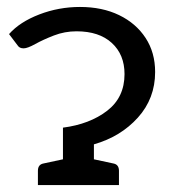

<svg xmlns="http://www.w3.org/2000/svg" viewBox="-20 -532 499 552"><path d="M89 0V-41Q89 -59 105 -62L161 -74V-165Q238 -175 288 -213.5Q338 -252 338 -319Q338 -375 301.5 -408.5Q265 -442 200 -442Q166 -442 135 -430Q104 -418 81.5 -405.5Q59 -393 48 -393Q36 -393 31 -401L6 -434Q37 -469 93 -490.5Q149 -512 210 -512Q274 -512 322.5 -488.5Q371 -465 398.5 -423Q426 -381 426 -325Q426 -249 376.5 -194Q327 -139 250 -117V-74L306 -62Q322 -59 322 -41V0Z"/></svg>

Font: Aleo
Style: Regular
Weight: 400
Designer: Alessio Laiso
Foundry: Alessio Laiso
Version: Version 2.001; ttfautohint (v1.8.4.7-5d5b);gftools[0.9.29]